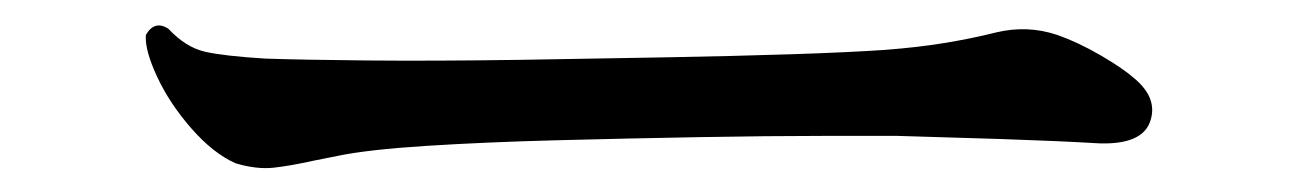

<svg xmlns="http://www.w3.org/2000/svg" viewBox="-20 -444 1040 154"><path d="M169 -313Q151 -321 133.5 -341Q116 -361 106 -382.5Q96 -404 97 -416Q104 -428 115 -421Q129 -406 144.5 -402.5Q160 -399 193 -397Q222 -396 274.5 -395.5Q327 -395 397 -396Q457 -397 513 -398Q569 -399 615 -400.5Q661 -402 690 -404Q716 -406 737.5 -409.5Q759 -413 779 -418Q804 -424 828 -416Q845 -410 863 -399.5Q881 -389 890 -381Q909 -365 902.5 -346.5Q896 -328 862 -329Q828 -331 782.5 -332.5Q737 -334 700 -335Q683 -335 640 -335Q597 -335 540.5 -334Q484 -333 426.5 -331.5Q369 -330 322 -327Q275 -324 251 -319Q246 -318 241 -317Q236 -316 231 -315Q213 -311 199.5 -309.5Q186 -308 169 -313Z"/></svg>

Font: Zen Old Mincho SemiBold
Style: Regular
Weight: 600
Version: Version 1.500